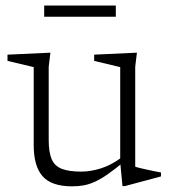

<svg xmlns="http://www.w3.org/2000/svg" viewBox="-20 -648 600 678"><path d="M152 -153.5Q152 -111 162.2 -86.5Q172.5 -62 197.8 -52Q223 -42 267 -42Q300 -42 336.5 -53.5Q373 -65 409.5 -92L419.5 -78.5Q386.5 -51 361.5 -33.5Q336.5 -16 315.8 -6.5Q295 3 275.8 6.5Q256.5 10 234.5 10Q162 10 130.5 -25.5Q99 -61 99 -136V-411L6.5 -433V-455L158 -462L152 -412.5ZM412.5 9 404.5 -75V-411L312.5 -433V-455L463.5 -462L457.5 -412.5V-59.5Q462 -57.5 473.5 -54.8Q485 -52 499.5 -48.8Q514 -45.5 527.2 -43Q540.5 -40.5 548.5 -39V-25L421.5 9ZM136 -589V-628.5H389V-589Z"/></svg>

Font: Newsreader Light
Style: Regular
Weight: 300
Designer: Hugues Gentile
Foundry: Production Type
Version: Version 1.003